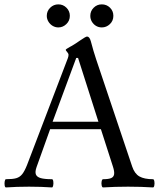

<svg xmlns="http://www.w3.org/2000/svg" viewBox="-22 -842 724 866"><path d="M4.9 -33.7Q35.2 -33.7 51.3 -38.3Q67.4 -43 78.1 -56.4Q88.9 -69.8 100.1 -98.1L284.2 -580.1Q287.1 -588.4 287.1 -594.7Q287.1 -598.1 284.7 -602.1Q282.2 -606 279.3 -609.4Q277.3 -611.3 275.9 -613.5Q274.4 -615.7 274.4 -617.2Q274.4 -620.1 293.9 -630.9Q298.3 -633.3 302.2 -635.3Q320.3 -646 338.9 -659.2Q351.6 -668 359.6 -672.6Q367.7 -677.2 370.6 -677.2Q376 -677.2 380.4 -671.9Q384.8 -666.5 387.7 -655.8Q393.6 -632.8 399.7 -612.5Q405.8 -592.3 411.6 -574.7L574.2 -90.8Q585 -58.6 606.9 -46.1Q628.9 -33.7 668 -33.7Q672.4 -33.7 674.1 -24.4Q675.8 -15.1 674.1 -5.9Q672.4 3.4 668 3.4Q615.2 0 555.7 0Q495.6 0 442.9 3.4Q438.5 3.4 436.5 -5.9Q434.6 -15.1 436.5 -24.4Q438.5 -33.7 442.9 -33.7Q467.3 -33.7 479 -38.6Q490.7 -43.5 492.7 -55.9Q494.6 -68.4 487.3 -90.8L433.1 -259.3H204.1L143.1 -88.9Q135.3 -66.9 139.9 -55.2Q144.5 -43.5 161.9 -38.6Q179.2 -33.7 212.4 -33.7Q216.8 -33.7 218.3 -24.4Q219.7 -15.1 218 -5.9Q216.3 3.4 212.4 3.4Q164.1 0 108.9 0Q53.2 0 4.9 3.4Q0.5 3.4 -1 -5.9Q-2.4 -15.1 -0.7 -24.4Q1 -33.7 4.9 -33.7ZM421.9 -293 330.1 -580.6H321.8L215.3 -293ZM385.3 -770.5Q385.3 -792 400.4 -807.1Q415.5 -822.3 437 -822.3Q459 -822.3 474.1 -807.4Q489.3 -792.5 489.3 -770.5Q489.3 -748 473.6 -733.2Q458 -718.3 437 -718.3Q422.9 -718.3 411.1 -725.3Q399.4 -732.4 392.3 -744.4Q385.3 -756.3 385.3 -770.5ZM189 -770.5Q189 -792 204.3 -807.1Q219.7 -822.3 241.2 -822.3Q262.7 -822.3 277.8 -807.1Q293 -792 293 -770.5Q293 -748.5 277.3 -733.4Q261.7 -718.3 241.2 -718.3Q227.5 -718.3 215.6 -725.3Q203.6 -732.4 196.3 -744.6Q189 -756.8 189 -770.5Z"/></svg>

Font: Junicode Two Beta VF
Style: Regular
Weight: 400
Designer: Peter S. Baker
Foundry: Briery Creek Software
Version: Version 1.031 beta; ttfautohint (v1.8.1.43-b0c9)